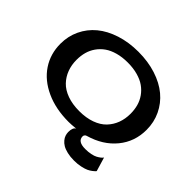

<svg xmlns="http://www.w3.org/2000/svg" viewBox="-215 -1073 1559 1559"><g transform="rotate(45 565.0 -293.5)"><path d="M60.1 -389.2Q60.1 -476.1 95.5 -550.5Q130.9 -625 194.8 -678Q258.8 -731 351.6 -761Q444.3 -791 555.2 -791Q666 -791 758.8 -761Q851.6 -731 915.3 -678Q979 -625 1014.4 -550.5Q1049.8 -476.1 1049.8 -389.2Q1049.8 -253.4 967.5 -153.1Q885.3 -52.7 741.2 -11.2Q737.8 -10.3 733.4 -8.1Q729 -5.9 724.1 0.5Q719.2 6.8 719.2 15.1Q719.2 73.2 807.1 73.2Q841.8 73.2 870.8 67.1Q899.9 61 916.3 52Q932.6 43 944.1 34.2Q955.6 25.4 960 19.5L963.9 13.2L1000 133.8Q998 136.7 994.1 141.4Q990.2 146 974.4 158.2Q958.5 170.4 939 179.7Q919.4 189 884.5 196.5Q849.6 204.1 809.1 204.1Q765.1 204.1 730.5 195.8Q695.8 187.5 674.1 174.6Q652.3 161.6 637.9 144Q623.5 126.5 617.9 108.9Q612.3 91.3 611.8 73.2Q611.8 21 638.2 7.8Q588.9 13.2 555.2 13.2Q407.7 13.2 294.7 -38.6Q181.6 -90.3 120.8 -181.6Q60.1 -272.9 60.1 -389.2ZM245.1 -389.2Q245.1 -330.6 263.7 -280.8Q282.2 -231 318.8 -192.4Q355.5 -153.8 416 -131.8Q476.6 -109.9 555.2 -109.9Q633.8 -109.9 694.3 -131.8Q754.9 -153.8 791.5 -192.4Q828.1 -231 846.7 -280.8Q865.2 -330.6 865.2 -389.2Q865.2 -436 854 -477.1Q842.8 -518.1 818.1 -553.2Q793.5 -588.4 757.6 -613.8Q721.7 -639.2 669.9 -653.6Q618.2 -668 555.2 -668Q492.2 -668 440.4 -653.6Q388.7 -639.2 352.8 -613.8Q316.9 -588.4 292.2 -553.2Q267.6 -518.1 256.3 -477.1Q245.1 -436 245.1 -389.2Z"/></g></svg>

Font: Sporting Grotesque
Style: Bold
Weight: 700
Designer: Lucas LE BIHAN
Foundry: Lucas LE BIHAN
Version: Version 2.002;PS 2.2;hotconv 1.0.88;makeotf.lib2.5.647800